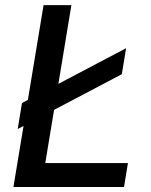

<svg xmlns="http://www.w3.org/2000/svg" viewBox="-20 -748 603 768"><path d="M33.7 0 154.3 -727.5H265.6L161.1 -95.7H491.7L476.1 0ZM50.8 -231.9 67.9 -335.9 484.4 -555.2 467.3 -451.2Z"/></svg>

Font: Inter 16pt Medium
Style: Italic
Weight: 500
Italic angle: -9.3988°
Version: Version 4.001;git-66647c0bb